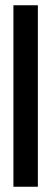

<svg xmlns="http://www.w3.org/2000/svg" viewBox="-20 -640 191 730"><path d="M31 70H124V-620H31Z"/></svg>

Font: Charger Pro
Style: ExBdExt
Weight: 400
Designer: Jasper
Foundry: Cannot Into Space Fonts
Version: Version 1.09